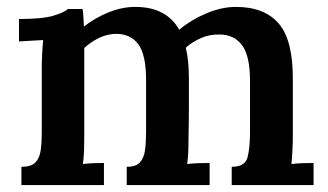

<svg xmlns="http://www.w3.org/2000/svg" viewBox="-20 -536 951 556"><path d="M42 0V-53Q71 -53 83 -66Q95 -79 98 -101.5Q101 -124 101 -153V-341Q101 -359 102 -379Q103 -399 105 -420Q89 -419 68.5 -418Q48 -417 35 -416V-481Q103 -481 134.5 -490.5Q166 -500 177 -510H219Q221 -500 221.5 -485.5Q222 -471 223 -459Q256 -485 295 -500.5Q334 -516 371 -516Q418 -516 449.5 -499Q481 -482 499 -450Q534 -479 578 -497.5Q622 -516 663 -516Q746 -516 787.5 -467.5Q829 -419 828 -303V-143Q828 -126 827 -104Q826 -82 824 -61Q839 -63 857.5 -63.5Q876 -64 888 -64V0H651V-53Q690 -53 697 -81Q704 -109 704 -153V-302Q704 -374 681 -405Q658 -436 616 -436Q588 -437 562.5 -426Q537 -415 518 -398Q527 -361 527 -310Q527 -268 527 -226.5Q527 -185 526 -143Q526 -126 525.5 -104Q525 -82 522 -61Q538 -63 556 -63.5Q574 -64 587 -64V0H347V-53Q374 -53 385.5 -66Q397 -79 400 -101.5Q403 -124 403 -153V-304Q403 -376 381.5 -406.5Q360 -437 318 -438Q291 -438 266.5 -426Q242 -414 224 -397Q224 -385 224 -372Q224 -359 224 -346V-143Q224 -126 223.5 -104Q223 -82 220 -61Q236 -63 252.5 -63.5Q269 -64 281 -64V0Z"/></svg>

Font: Lora SemiBold
Style: Regular
Weight: 600
Designer: Olga Karpushina, Alexei Vanyashin (Cyrillic)
Foundry: Cyreal
Version: Version 3.011; ttfautohint (v1.8.4.7-5d5b)